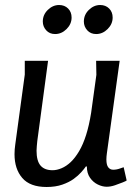

<svg xmlns="http://www.w3.org/2000/svg" viewBox="-20 -734 548 767"><path d="M172 -491 129 -171Q128 -160 127 -150Q126 -140 126 -132Q126 -91 142 -72.5Q158 -54 190 -54Q207 -54 226 -62Q245 -70 262.5 -86.5Q280 -103 296 -130Q312 -157 324 -195Q336 -233 344 -283L365 -435L364 -491H458L407 -122Q406 -116 405.5 -109Q405 -102 405 -97Q405 -75 412.5 -65.5Q420 -56 432 -56Q446 -56 459.5 -61Q473 -66 474 -66L486 -13Q484 -11 470.5 -5.5Q457 0 439.5 6Q422 12 406 12Q389 12 370.5 3Q352 -6 339.5 -24Q327 -42 327 -69H323Q317 -60 304.5 -46Q292 -32 274 -19Q256 -6 229 3.5Q202 13 166 13Q100 13 69 -23Q38 -59 38 -118Q38 -137 41 -157L79 -436V-491ZM266 -664Q266 -638 246 -618Q226 -598 200 -598Q178 -598 164.5 -613Q151 -628 151 -648Q151 -675 171 -694.5Q191 -714 216 -714Q238 -714 252 -700Q266 -686 266 -664ZM430 -664Q430 -638 410 -618Q390 -598 364 -598Q342 -598 328.5 -613Q315 -628 315 -648Q315 -675 335 -694.5Q355 -714 380 -714Q402 -714 416 -700Q430 -686 430 -664Z"/></svg>

Font: Rosario Medium
Style: Italic
Weight: 500
Italic angle: -8.05°
Version: Version 1.201